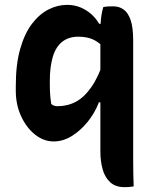

<svg xmlns="http://www.w3.org/2000/svg" viewBox="-20 -570 640 790"><path d="M405 -541Q416 -543 425.5 -543.5Q435 -544 446 -544Q470 -544 488.5 -531Q507 -518 517.5 -487.5Q528 -457 528 -403Q528 -340 528 -277.5Q528 -215 528 -153Q528 -91 528 -30Q528 31 528 92Q528 119 528.5 144.5Q529 170 530 197Q518 199 510 199.5Q502 200 492 200Q455 200 433 179.5Q411 159 402 125.5Q393 92 393 54Q393 -6 393 -67Q393 -128 393 -189.5Q393 -251 393 -312.5Q393 -374 393 -434Q393 -455 394 -473Q395 -491 397.5 -507.5Q400 -524 405 -541ZM409 -149H387Q370 -105 340.5 -68.5Q311 -32 275 -10Q239 12 201 12Q160 12 124.5 -16Q89 -44 67 -91.5Q45 -139 45 -196V-217Q45 -305 63 -368.5Q81 -432 111.5 -472Q142 -512 179.5 -531Q217 -550 256 -550Q287 -550 312.5 -539Q338 -528 357.5 -510Q377 -492 388 -472H409V-372Q387 -397 362 -408Q337 -419 302 -419Q263 -419 236.5 -398.5Q210 -378 197.5 -337Q185 -296 185 -237V-226Q185 -198 186.5 -178.5Q188 -159 191 -142Q197 -137 203 -135Q209 -133 216 -133Q258 -133 292.5 -151.5Q327 -170 356.5 -212.5Q386 -255 409 -326Z"/></svg>

Font: Recursive Casual
Style: Bold
Weight: 700
Version: Version 1.085